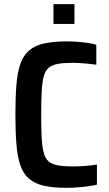

<svg xmlns="http://www.w3.org/2000/svg" viewBox="-20 -895 525 923"><path d="M301 8Q236 8 191.5 -2Q147 -12 119.5 -36Q92 -60 78 -100Q64 -140 59 -200.5Q54 -261 54 -344Q54 -427 59 -487.5Q64 -548 78 -588Q92 -628 119.5 -652Q147 -676 191.5 -686Q236 -696 301 -696Q326 -696 352.5 -694Q379 -692 403 -688.5Q427 -685 443 -680V-584Q421 -587 400.5 -589Q380 -591 362 -592Q344 -593 329 -593Q286 -593 258.5 -588Q231 -583 214.5 -569.5Q198 -556 190.5 -528.5Q183 -501 180.5 -456Q178 -411 178 -344Q178 -277 180.5 -232Q183 -187 190.5 -159.5Q198 -132 214.5 -118.5Q231 -105 258.5 -100Q286 -95 329 -95Q360 -95 391.5 -97.5Q423 -100 446 -104V-7Q428 -3 403 0.5Q378 4 351.5 6Q325 8 301 8ZM237 -780V-875H338V-780Z"/></svg>

Font: Saira SemiCondensed SemiBold
Style: Regular
Weight: 600
Width: 4
Designer: Hector Gatti with collaboration of the Omnibus-Type team
Foundry: Omnibus-Type
Version: Version 1.101